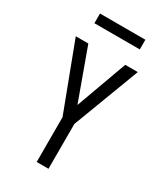

<svg xmlns="http://www.w3.org/2000/svg" viewBox="-223 -1008 946 1099"><g transform="rotate(30 250.0 -458.5)"><path d="M211 0V-296L45 -735H128L250 -399L372 -735H455L289 -296V0ZM400 -853H100V-917H400Z"/></g></svg>

Font: Iosevka Custom
Style: Regular
Weight: 400
Monospace: yes
Designer: Belleve Invis
Foundry: Belleve Invis
Version: Version 32.5.0; ttfautohint (v1.8.4)